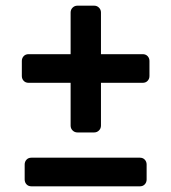

<svg xmlns="http://www.w3.org/2000/svg" viewBox="-20 -657 604 677"><path d="M253 -190Q243 -190 236 -197Q229 -204 229 -214V-365H81Q70 -365 63.5 -372Q57 -379 57 -389V-442Q57 -452 63.5 -459Q70 -466 81 -466H229V-613Q229 -623 236 -630Q243 -637 253 -637H312Q322 -637 329 -630Q336 -623 336 -613V-466H483Q494 -466 500.5 -459Q507 -452 507 -442V-389Q507 -379 500.5 -372Q494 -365 483 -365H336V-214Q336 -204 329 -197Q322 -190 312 -190ZM91 0Q80 0 73.5 -7Q67 -14 67 -24V-77Q67 -87 73.5 -94Q80 -101 91 -101H473Q484 -101 490.5 -94Q497 -87 497 -77V-24Q497 -14 490.5 -7Q484 0 473 0Z"/></svg>

Font: Rubik Light Medium
Style: Regular
Weight: 500
Version: Version 2.104